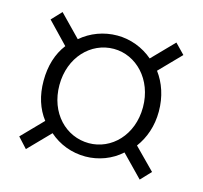

<svg xmlns="http://www.w3.org/2000/svg" viewBox="-78 -692 691 655"><g transform="rotate(15 267.5 -365.0)"><path d="M66 -123 140 -199C175 -168 220 -151 268 -151C314 -151 360 -168 394 -199L468 -123L502 -159L429 -233C455 -268 471 -312 471 -364C471 -417 455 -462 429 -497L502 -572L468 -607L394 -531C359 -561 314 -578 268 -578C220 -578 175 -561 140 -531L66 -607L33 -572L105 -497C78 -462 64 -417 64 -364C64 -312 78 -268 105 -233L33 -159ZM268 -198C187 -198 120 -265 120 -364C120 -462 187 -531 268 -531C347 -531 415 -462 415 -364C415 -265 347 -198 268 -198Z"/></g></svg>

Font: Noto Sans CJK Light
Style: Regular
Weight: 300
Designer: Ryoko NISHIZUKA (kana & ideographs); Paul D. Hunt (Latin, Greek & Cyrillic); Wenlong ZHANG (bopomofo); Sandoll Communica
Foundry: Adobe Systems Incorporated
Version: Version 1.000;PS 1;hotconv 1.0.78;makeotf.lib2.5.61930